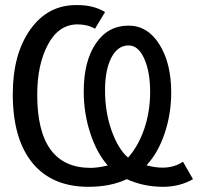

<svg xmlns="http://www.w3.org/2000/svg" viewBox="-20 -718 793 748"><path d="M692.9 -87.9 731.9 -20Q679.7 9.8 615.2 9.8Q539.6 9.8 474.1 -20Q410.2 9.8 325.2 9.8Q182.1 9.8 106 -83.7Q29.8 -177.2 29.8 -351.1Q29.8 -506.8 97.7 -602.5Q165.5 -698.2 275.9 -698.2H282.2Q345.7 -698.2 389.2 -670.9L350.1 -606Q321.3 -623 282.2 -623Q209 -623 167 -544.9Q125 -466.8 125 -349.1Q125 -64 333 -64Q360.4 -64 399.9 -73.2Q357.4 -121.1 331.8 -198.7Q306.2 -276.4 306.2 -361.8Q306.2 -479 353.3 -548.6Q400.4 -618.2 481 -618.2Q555.2 -618.2 601.1 -544.9Q647 -471.7 647 -357.9Q647 -273.9 621.3 -198Q595.7 -122.1 550.8 -74.2Q582.5 -64.9 612.8 -64.9Q658.2 -64.9 692.9 -87.9ZM481 -541Q438.5 -541 413.8 -493.4Q389.2 -445.8 389.2 -366.2Q389.2 -282.2 414.1 -210.9Q440.4 -136.7 479 -104Q519 -148.9 542 -216.1Q564.9 -283.2 564.9 -359.9Q564.9 -439 541.7 -490Q518.6 -541 481 -541Z"/></svg>

Font: Libra Sans Modern
Style: Regular
Weight: 400
Foundry: Stefan Peev, Context Ltd
Version: Version 1.000